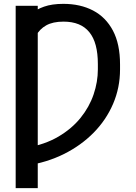

<svg xmlns="http://www.w3.org/2000/svg" viewBox="-20 -757 693 981"><path d="M172.9 -727.5V204.1H60.1V-727.5ZM115.7 88.9V-2Q209.5 -18.6 278.1 -58.8Q346.7 -99.1 391.6 -154.8Q436.5 -210.4 458.3 -274.7Q480 -338.9 480 -402.3V-429.7Q480 -484.4 469.2 -524.9Q458.5 -565.4 436.5 -592.5Q414.6 -619.6 381.6 -633.1Q348.6 -646.5 304.7 -646.5Q250 -646.5 216.1 -627.4Q182.1 -608.4 163.6 -573.7Q145 -539.1 136.7 -492.7V-685.5Q165 -709 205.3 -723.1Q245.6 -737.3 303.7 -737.3Q390.1 -737.3 455.3 -703.4Q520.5 -669.4 556.9 -600.8Q593.3 -532.2 593.3 -427.7V-402.3Q593.3 -309.1 557.9 -226.6Q522.5 -144 458.3 -78.9Q394 -13.7 306.9 29.8Q219.7 73.2 115.7 88.9Z"/></svg>

Font: Inter Cardless
Style: Regular
Weight: 400
Designer: Rasmus Andersson
Foundry: rsms
Version: Version 4.001;git-9221beed3